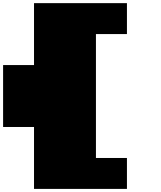

<svg xmlns="http://www.w3.org/2000/svg" viewBox="-20 -1220 1040 1240"><path d="M199.7 0V-399.9H0V-799.8H199.7V-1199.7H799.8V-1000H599.6V-199.7H799.8V0Z"/></svg>

Font: 8-bit HUD
Style: Regular
Weight: 400
Designer: lSPl
Foundry: https://fontstruct.com
Version: Version 1.0